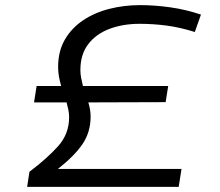

<svg xmlns="http://www.w3.org/2000/svg" viewBox="-20 -730 858 750"><path d="M86 0 95 -59Q164 -111 207 -159Q250 -207 250 -272Q250 -287 247 -301.5Q244 -316 240 -330H113L123 -394H219Q214 -411 210.5 -429.5Q207 -448 207 -468Q207 -530 233.5 -575.5Q260 -621 305 -651Q350 -681 407.5 -695.5Q465 -710 527 -710Q584 -710 644.5 -701.5Q705 -693 765 -673L741 -605Q684 -623 631.5 -630Q579 -637 525 -637Q461 -637 408.5 -617.5Q356 -598 325 -558Q294 -518 294 -456Q294 -441 297 -425.5Q300 -410 304 -394H637L627 -331L325 -330Q329 -317 331.5 -303Q334 -289 334 -275Q334 -214 302.5 -167.5Q271 -121 206 -70H689L678 0Z"/></svg>

Font: Georama Extended
Style: Italic
Weight: 400
Width: 7
Italic angle: -9°
Designer: Jean-Baptiste Levee
Foundry: Production Type
Version: Version 1.000